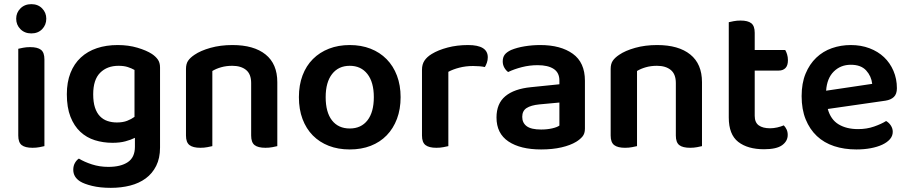

<svg xmlns="http://www.w3.org/2000/svg" viewBox="-20 -705 4376 925"><path d="M68 -470Q76 -472 91.5 -475Q107 -478 125 -478Q161 -478 177.5 -465Q194 -452 194 -419V-1Q186 1 170.5 4Q155 7 137 7Q101 7 84.5 -6Q68 -19 68 -52ZM58 -615Q58 -644 78.5 -664.5Q99 -685 131 -685Q163 -685 183 -664.5Q203 -644 203 -615Q203 -585 183 -564.5Q163 -544 131 -544Q99 -544 78.5 -564.5Q58 -585 58 -615Z M630 -41Q610 -31 583.5 -24Q557 -17 522 -17Q477 -17 437 -29.5Q397 -42 367 -70Q337 -98 319.5 -142.5Q302 -187 302 -251Q302 -309 319.5 -353.5Q337 -398 369.5 -428Q402 -458 447 -473Q492 -488 547 -488Q599 -488 642.5 -475Q686 -462 712 -445Q730 -433 740.5 -418Q751 -403 751 -380V6Q751 57 732.5 94Q714 131 682 154.5Q650 178 607 189Q564 200 514 200Q462 200 423.5 190.5Q385 181 366 169Q333 148 333 113Q333 94 341 80Q349 66 360 59Q386 75 423 87Q460 99 502 99Q562 99 596 76Q630 53 630 2ZM543 -115Q572 -115 592.5 -123Q613 -131 628 -142V-368Q614 -376 595.5 -382Q577 -388 551 -388Q496 -388 462.5 -354.5Q429 -321 429 -251Q429 -213 437.5 -187Q446 -161 461.5 -145Q477 -129 498 -122Q519 -115 543 -115Z M1190 -305Q1190 -348 1165.5 -368Q1141 -388 1099 -388Q1070 -388 1045.5 -381Q1021 -374 1003 -363V-1Q994 1 979 4Q964 7 945 7Q910 7 893 -6Q876 -19 876 -52V-373Q876 -397 886 -412Q896 -427 917 -441Q946 -461 994 -474.5Q1042 -488 1100 -488Q1203 -488 1259.5 -442.5Q1316 -397 1316 -309V-1Q1308 1 1292.5 4Q1277 7 1259 7Q1223 7 1206.5 -6Q1190 -19 1190 -52V-305Z M1910 -237Q1910 -179 1892.5 -132.5Q1875 -86 1843 -53Q1811 -20 1766 -2.5Q1721 15 1665 15Q1609 15 1564 -2.5Q1519 -20 1487 -52.5Q1455 -85 1437.5 -131.5Q1420 -178 1420 -237Q1420 -295 1437.5 -341.5Q1455 -388 1487.5 -420.5Q1520 -453 1565 -470.5Q1610 -488 1665 -488Q1720 -488 1765 -470.5Q1810 -453 1842.5 -420Q1875 -387 1892.5 -340.5Q1910 -294 1910 -237ZM1665 -388Q1611 -388 1580 -348.5Q1549 -309 1549 -237Q1549 -164 1579.5 -125Q1610 -86 1665 -86Q1720 -86 1750.5 -125.5Q1781 -165 1781 -237Q1781 -309 1750 -348.5Q1719 -388 1665 -388Z M2140 -1Q2131 1 2116 4Q2101 7 2082 7Q2047 7 2030 -6Q2013 -19 2013 -52V-369Q2013 -395 2025 -413Q2037 -431 2060 -445Q2091 -464 2136.5 -476Q2182 -488 2235 -488Q2330 -488 2330 -429Q2330 -415 2325.5 -402.5Q2321 -390 2316 -382Q2293 -387 2259 -387Q2224 -387 2193 -379Q2162 -371 2140 -359Z M2587 -81Q2616 -81 2640 -86.5Q2664 -92 2675 -100V-211L2578 -202Q2538 -198 2517 -184.5Q2496 -171 2496 -142Q2496 -113 2517.5 -97Q2539 -81 2587 -81ZM2583 -488Q2681 -488 2739.5 -446Q2798 -404 2798 -316V-85Q2798 -61 2786 -47Q2774 -33 2756 -22Q2728 -5 2685 5Q2642 15 2587 15Q2487 15 2429.5 -23.5Q2372 -62 2372 -139Q2372 -206 2414.5 -241.5Q2457 -277 2538 -285L2675 -299V-317Q2675 -355 2647.5 -373Q2620 -391 2570 -391Q2531 -391 2494 -381.5Q2457 -372 2428 -358Q2417 -366 2409.5 -379.5Q2402 -393 2402 -409Q2402 -429 2411.5 -441.5Q2421 -454 2442 -464Q2471 -476 2508 -482Q2545 -488 2583 -488Z M3236 -305Q3236 -348 3211.5 -368Q3187 -388 3145 -388Q3116 -388 3091.5 -381Q3067 -374 3049 -363V-1Q3040 1 3025 4Q3010 7 2991 7Q2956 7 2939 -6Q2922 -19 2922 -52V-373Q2922 -397 2932 -412Q2942 -427 2963 -441Q2992 -461 3040 -474.5Q3088 -488 3146 -488Q3249 -488 3305.5 -442.5Q3362 -397 3362 -309V-1Q3354 1 3338.5 4Q3323 7 3305 7Q3269 7 3252.5 -6Q3236 -19 3236 -52V-305Z M3616 -147Q3616 -115 3635.5 -101Q3655 -87 3690 -87Q3707 -87 3724.5 -91Q3742 -95 3756 -101Q3764 -93 3769.5 -81.5Q3775 -70 3775 -55Q3775 -25 3748 -5.5Q3721 14 3661 14Q3582 14 3536.5 -21.5Q3491 -57 3491 -139V-598Q3499 -600 3514.5 -603Q3530 -606 3548 -606Q3583 -606 3599.5 -593Q3616 -580 3616 -547V-464H3763Q3768 -456 3772 -443Q3776 -430 3776 -415Q3776 -389 3764 -377Q3752 -365 3732 -365H3616V-147Z M3968 -180Q3982 -129 4020 -106Q4058 -83 4114 -83Q4156 -83 4191.5 -95.5Q4227 -108 4249 -122Q4263 -114 4272 -100Q4281 -86 4281 -70Q4281 -50 4267.5 -34.5Q4254 -19 4230.5 -8Q4207 3 4175 9Q4143 15 4106 15Q4047 15 3998.5 -1Q3950 -17 3915.5 -49.5Q3881 -82 3861.5 -130Q3842 -178 3842 -242Q3842 -304 3861 -350Q3880 -396 3912.5 -427Q3945 -458 3988 -473Q4031 -488 4079 -488Q4128 -488 4169 -472.5Q4210 -457 4239 -429.5Q4268 -402 4284.5 -363.5Q4301 -325 4301 -280Q4301 -252 4286.5 -238Q4272 -224 4246 -220ZM4079 -393Q4030 -393 3997 -360.5Q3964 -328 3960 -268L4182 -301Q4178 -338 4153 -365.5Q4128 -393 4079 -393Z"/></svg>

Font: Baloo Tammudu 2 SemiBold
Style: Regular
Weight: 600
Designer: Maithili Shingre, Omkar Shende and Ek Type
Foundry: Ek Type
Version: Version 1.640;hotconv 1.0.111;makeotfexe 2.5.65597; ttfautoh